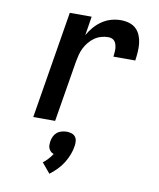

<svg xmlns="http://www.w3.org/2000/svg" viewBox="-88 -607 775 934"><g transform="rotate(10 300.0 -140.0)"><path d="M95 0 182 -530H290L275 -436Q287 -458 304 -477.5Q321 -497 342 -511Q363 -525 386.5 -531.5Q410 -538 434 -538Q455 -538 475 -532Q495 -526 509 -512.5Q523 -499 530.5 -480Q538 -461 540 -441Q542 -421 540.5 -399.5Q539 -378 536 -357H428Q429 -367 430 -377Q431 -387 430.5 -396.5Q430 -406 427.5 -415Q425 -424 420 -431.5Q415 -439 406 -442.5Q397 -446 387 -446Q370 -446 352.5 -441Q335 -436 320 -425.5Q305 -415 293 -400.5Q281 -386 273 -370Q265 -354 260.5 -337Q256 -320 253 -303L203 0ZM220 258 179 209Q192 199 203.5 186.5Q215 174 224 160Q215 157 209 151Q203 145 199.5 137.5Q196 130 196 121Q196 112 197 103Q199 90 204.5 78Q210 66 220 57.5Q230 49 243 45.5Q256 42 268 42Q280 42 291.5 45.5Q303 49 310 57.5Q317 66 318.5 78Q320 90 318 103Q315 125 306.5 147Q298 169 285.5 189Q273 209 256 226.5Q239 244 220 258Z"/></g></svg>

Font: Iosevka Curly SmBdExObl
Style: Regular
Weight: 600
Width: 7
Italic angle: -9°
Monospace: yes
Designer: Belleve Invis
Foundry: Belleve Invis
Version: Version 11.1.0; ttfautohint (v1.8.3)